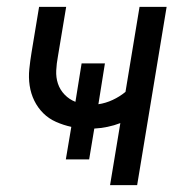

<svg xmlns="http://www.w3.org/2000/svg" viewBox="-20 -540 540 560"><path d="M301 0 331 -181Q313 -174 293.5 -170Q274 -166 255 -165L240 -75H172L188 -170Q165 -175 143.5 -184.5Q122 -194 106 -210Q90 -226 80 -246.5Q70 -267 66.5 -290.5Q63 -314 65.5 -338.5Q68 -363 72 -387L94 -520H173L149 -376Q145 -355 144 -334.5Q143 -314 149 -296Q155 -278 168.5 -264Q182 -250 200 -243L218 -355H286L267 -236Q288 -239 308.5 -248.5Q329 -258 346 -272L387 -520H466L380 0Z"/></svg>

Font: Iosevka Term Curly Oblique
Style: Regular
Weight: 400
Italic angle: -9°
Designer: Belleve Invis
Foundry: Belleve Invis
Version: Version 32.3.0